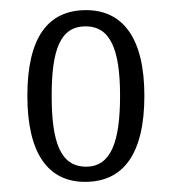

<svg xmlns="http://www.w3.org/2000/svg" viewBox="-20 -739 338 379"><path d="M148 -380C224 -380 265 -436 265 -550C265 -663 223 -719 150 -719C74 -719 34 -664 34 -550C34 -436 75 -380 148 -380ZM150 -410C99 -410 82 -459 82 -550C82 -641 99 -687 149 -687C198 -687 217 -641 217 -550C217 -459 199 -410 150 -410Z"/></svg>

Font: Noto Serif Hebrew ExtraCondensed Light
Style: Regular
Weight: 300
Width: 2
Designer: Monotype Design Team
Foundry: Monotype Imaging Inc.
Version: Version 2.004